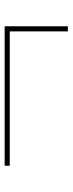

<svg xmlns="http://www.w3.org/2000/svg" viewBox="237 -666 312 826"><g transform="rotate(-90 393.0 -253.0)"><path d="M671 -117V-379L682 -367H93V-389H693V-117Z"/></g></svg>

Font: Lexend Exa Thin
Style: Regular
Weight: 250
Designer: Bonnie Shaver-Troup, Thomas Jockin
Foundry: Lexend
Version: Version 1.007